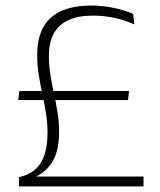

<svg xmlns="http://www.w3.org/2000/svg" viewBox="-20 -669 574 689"><path d="M439.5 -310H45.5L49.5 -342.5H443ZM107 -34 103.5 -35.5H495V0H48V-33L62 -37Q92 -46 111.5 -65.8Q131 -85.5 140.8 -117.2Q150.5 -149 150.5 -192.5Q150.5 -228.5 145 -262.5Q139.5 -296.5 132.2 -330.2Q125 -364 119.2 -399Q113.5 -434 113.5 -472.5Q113.5 -561 161.8 -605Q210 -649 308 -649Q349.5 -649 389 -640.5Q428.5 -632 458 -619L462 -581.5Q426 -597.5 389 -605.2Q352 -613 313 -613Q261.5 -613 226.5 -597.2Q191.5 -581.5 173.5 -549.8Q155.5 -518 155.5 -469.5Q155.5 -433.5 161 -399.8Q166.5 -366 173.8 -332.5Q181 -299 186.5 -265.2Q192 -231.5 192 -195.5Q192 -130.5 170.2 -92.2Q148.5 -54 107 -34Z"/></svg>

Font: Anek Malayalam ExtraLight
Style: Regular
Weight: 250
Version: Version 1.003